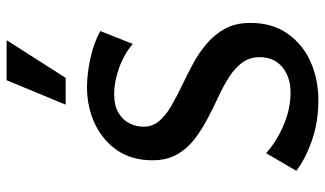

<svg xmlns="http://www.w3.org/2000/svg" viewBox="-216 -730 959 566"><g transform="rotate(-90 263.0 -447.5)"><path d="M377 -161Q377 -191 360.5 -213Q344 -235 317 -252Q290 -269 257.5 -284Q225 -299 193 -316Q161 -333 133.5 -354.5Q106 -376 89.5 -406Q73 -436 73 -477Q73 -538 102 -580.5Q131 -623 180 -646.5Q229 -670 289 -670Q328 -670 373.5 -660Q419 -650 454 -631L416 -535Q386 -561 345 -575.5Q304 -590 269 -590Q234 -590 212.5 -577Q191 -564 181.5 -544Q172 -524 172 -504Q172 -477 188.5 -457.5Q205 -438 232.5 -422Q260 -406 292.5 -390.5Q325 -375 357.5 -357.5Q390 -340 417.5 -316.5Q445 -293 461.5 -262Q478 -231 478 -188Q478 -124 446.5 -79Q415 -34 363.5 -11Q312 12 249 12Q186 12 131.5 -7Q77 -26 42 -53L94 -142Q130 -110 177.5 -90Q225 -70 272 -70Q319 -70 348 -94.5Q377 -119 377 -161ZM237 -733 309 -907H427L316 -733Z"/></g></svg>

Font: Ysabeau Infant SemiBold
Style: Regular
Weight: 600
Designer: Christian Thalmann (Catharsis Fonts)
Version: Version 2.002; featfreeze: ss01,ss02,lnum